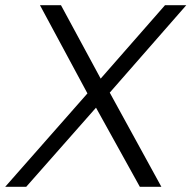

<svg xmlns="http://www.w3.org/2000/svg" viewBox="-42 -720 738 740"><path d="M676 -700 381 -363 580 0H497L328 -305L59 0H-22L295 -360L112 -700H193L346 -417L594 -700Z"/></svg>

Font: Gontserrat Light
Style: Italic
Weight: 300
Italic angle: -11.3°
Designer: Julieta Ulanovsky
Foundry: Julieta Ulanovsky
Version: Version 6.001